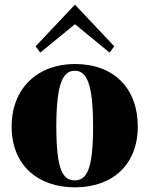

<svg xmlns="http://www.w3.org/2000/svg" viewBox="-20 -790 642 825"><path d="M302 15C461 15 572 -80 572 -246C572 -412 468 -515 302 -515C143 -515 30 -412 30 -246C30 -80 143 15 302 15ZM301 -15C250 -15 222 -60 222 -246C222 -430 250 -486 301 -486C352 -486 380 -432 380 -246C380 -60 352 -15 301 -15ZM471 -591 302 -770 133 -591 153 -564 302 -686 451 -564Z"/></svg>

Font: Sprat Condesed
Style: Bold
Weight: 700
Width: 3
Designer: Ethan Nakache
Foundry: Collletttivo
Version: Version 2.000;Glyphs 3.2 (3217)